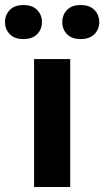

<svg xmlns="http://www.w3.org/2000/svg" viewBox="-72 -753 419 773"><path d="M65.2 0V-515.1H210.7V0ZM-51.8 -663.8Q-51.8 -693.1 -32.6 -712.9Q-13.4 -732.7 22.5 -732.7Q58.3 -732.7 77.6 -712.9Q96.9 -693.1 96.9 -663.8Q96.9 -635.3 77.6 -615.5Q58.3 -595.7 22.2 -595.7Q-13.7 -595.7 -32.7 -615.5Q-51.8 -635.3 -51.8 -663.8ZM178.7 -663.8Q178.7 -693.1 197.8 -712.9Q216.8 -732.7 252.9 -732.7Q288.8 -732.7 308.2 -712.9Q327.6 -693.1 327.6 -663.8Q327.6 -635.3 308.2 -615.5Q288.8 -595.7 252.7 -595.7Q216.6 -595.7 197.6 -615.5Q178.7 -635.3 178.7 -663.8Z"/></svg>

Font: RobotoFlex
Style: Regular
Weight: 400
Designer: Berlow after Robertson
Foundry: Google
Version: Version 2.136